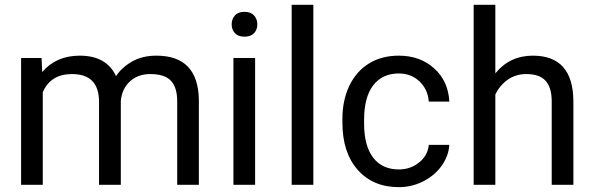

<svg xmlns="http://www.w3.org/2000/svg" viewBox="-20 -770 2476 800"><path d="M153.3 -528.3 155.8 -469.7Q213.9 -538.1 312.5 -538.1Q423.3 -538.1 463.4 -453.1Q489.7 -491.2 532 -514.6Q574.2 -538.1 631.8 -538.1Q805.7 -538.1 808.6 -354V0H718.3V-348.6Q718.3 -405.3 692.4 -433.3Q666.5 -461.4 605.5 -461.4Q555.2 -461.4 522 -431.4Q488.8 -401.4 483.4 -350.6V0H392.6V-346.2Q392.6 -461.4 279.8 -461.4Q190.9 -461.4 158.2 -385.7V0H67.9V-528.3Z M1043 0H952.6V-528.3H1043ZM945.3 -668.5Q945.3 -690.4 958.7 -705.6Q972.2 -720.7 998.5 -720.7Q1024.9 -720.7 1038.6 -705.6Q1052.2 -690.4 1052.2 -668.5Q1052.2 -646.5 1038.6 -631.8Q1024.9 -617.2 998.5 -617.2Q972.2 -617.2 958.7 -631.8Q945.3 -646.5 945.3 -668.5Z M1285.6 0H1195.3V-750H1285.6Z M1642.1 -64Q1690.4 -64 1726.6 -93.3Q1762.7 -122.6 1766.6 -166.5H1852.1Q1849.6 -121.1 1820.8 -80.1Q1792 -39.1 1743.9 -14.6Q1695.8 9.8 1642.1 9.8Q1534.2 9.8 1470.5 -62.3Q1406.7 -134.3 1406.7 -259.3V-274.4Q1406.7 -351.6 1435.1 -411.6Q1463.4 -471.7 1516.4 -504.9Q1569.3 -538.1 1641.6 -538.1Q1730.5 -538.1 1789.3 -484.9Q1848.1 -431.6 1852.1 -346.7H1766.6Q1762.7 -397.9 1727.8 -430.9Q1692.9 -463.9 1641.6 -463.9Q1572.8 -463.9 1534.9 -414.3Q1497.1 -364.7 1497.1 -271V-253.9Q1497.1 -162.6 1534.7 -113.3Q1572.3 -64 1642.1 -64Z M2043.9 -464.4Q2104 -538.1 2200.2 -538.1Q2367.7 -538.1 2369.1 -349.1V0H2278.8V-349.6Q2278.3 -406.7 2252.7 -434.1Q2227.1 -461.4 2172.9 -461.4Q2128.9 -461.4 2095.7 -438Q2062.5 -414.6 2043.9 -376.5V0H1953.6V-750H2043.9Z"/></svg>

Font: Vazir FD-UI
Style: Regular-FD-UI
Weight: 400
Designer: Saber Rastikerdar
Foundry: Saber Rastikerdar
Version: Version 30.1.0